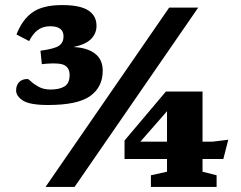

<svg xmlns="http://www.w3.org/2000/svg" viewBox="-20 -737 950 757"><path d="M159.5 0 647 -707H761.5L274 0ZM169.5 -323Q97.5 -323 70.5 -340.5Q43.5 -358 43.5 -380.5Q43.5 -400.5 55.2 -413Q67 -425.5 88.5 -425.5Q92.5 -425.5 103.2 -415.2Q114 -405 133 -394.5Q152 -384 179.5 -384Q214 -384 234.2 -396.2Q254.5 -408.5 254.5 -441.5Q254.5 -467.5 236.2 -478.8Q218 -490 165.5 -486L145 -484L139.5 -537Q195.5 -544.5 213 -557Q230.5 -569.5 230.5 -593.5Q230.5 -633.5 178 -633.5Q148.5 -633.5 128.5 -618.2Q108.5 -603 95 -575L45 -601Q67.5 -659.5 108 -688.2Q148.5 -717 225 -717Q295.5 -717 328 -696Q360.5 -675 360.5 -635Q360.5 -606 339.8 -584Q319 -562 269.5 -551.5Q322.5 -549.5 353.8 -526.2Q385 -503 385 -458Q385 -394 335.8 -358.5Q286.5 -323 169.5 -323ZM634 -376H778.5V-178.5H818.5L880 -186L860.5 -110H778.5V-60L834 -46V0H575V-46L638.5 -60V-110H471V-183ZM638.5 -178.5V-298.5L533.5 -178.5Z"/></svg>

Font: Newsreader Caption
Style: Bold
Weight: 700
Designer: Hugues Gentile
Foundry: Production Type
Version: Version 1.001